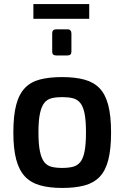

<svg xmlns="http://www.w3.org/2000/svg" viewBox="-20 -924 616 949"><path d="M287 5Q224 5 178 -8Q132 -21 103 -52Q74 -83 60 -136Q46 -189 46 -269Q46 -352 60 -405.5Q74 -459 103.5 -489.5Q133 -520 179 -531.5Q225 -543 287 -543Q351 -543 397 -530.5Q443 -518 472 -488Q501 -458 515 -404.5Q529 -351 529 -269Q529 -188 515.5 -134.5Q502 -81 473 -50.5Q444 -20 398 -7.5Q352 5 287 5ZM287 -94Q318 -94 340 -99.5Q362 -105 376.5 -122.5Q391 -140 398 -175.5Q405 -211 405 -270Q405 -328 398 -363Q391 -398 376.5 -415.5Q362 -433 340 -438.5Q318 -444 287 -444Q257 -444 235 -438.5Q213 -433 199 -415.5Q185 -398 177.5 -363Q170 -328 170 -270Q170 -211 177.5 -175.5Q185 -140 199 -122.5Q213 -105 235 -99.5Q257 -94 287 -94ZM257 -650Q238 -650 238 -669V-759Q238 -779 257 -779H314Q323 -779 328 -773.5Q333 -768 333 -759V-669Q333 -650 314 -650ZM145 -831V-904H421V-831Z"/></svg>

Font: Exo Thin SemiBold
Style: Regular
Weight: 600
Version: Version 2.000